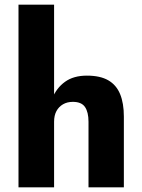

<svg xmlns="http://www.w3.org/2000/svg" viewBox="-20 -800 608 820"><path d="M211 -780H59V0H211ZM358 -280V0H509V-302Q509 -359 493 -398Q477 -437 442.5 -457Q408 -477 351 -477Q294 -477 257.5 -450.5Q221 -424 203 -379.5Q185 -335 185 -280H211Q211 -307 221 -325.5Q231 -344 249 -354.5Q267 -365 291 -365Q328 -365 343 -343Q358 -321 358 -280Z"/></svg>

Font: Glinicke Jost Bold
Style: Bold
Weight: 700
Version: Version 3.710